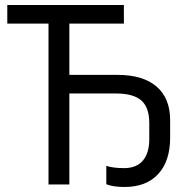

<svg xmlns="http://www.w3.org/2000/svg" viewBox="-20 -734 774 764"><path d="M476 10Q429 10 403 -1V-74Q430 -65 474 -65Q523 -65 548.5 -95Q574 -125 574 -180V-244Q574 -307 542 -334.5Q510 -362 442 -362H256V0H173V-640H9V-714H473V-640H256V-436H449Q549 -436 603 -389.5Q657 -343 657 -256V-186Q657 -93 609.5 -41.5Q562 10 476 10Z"/></svg>

Font: Stephens Clock
Style: Regular
Weight: 400
Designer: Peter Wiegel (catfonts.de) with slight modifications by DT1.org
Version: Version 0.9.1